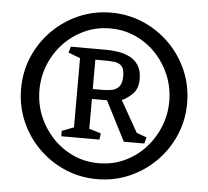

<svg xmlns="http://www.w3.org/2000/svg" viewBox="-54 -805 961 887"><g transform="rotate(5 427.0 -362.0)"><path d="M427 -748Q507 -748 577 -717.5Q647 -687 700 -633.5Q753 -580 782.5 -510.5Q812 -441 812 -362Q812 -283 782.5 -213.5Q753 -144 700 -90.5Q647 -37 577 -6.5Q507 24 427 24Q347 24 277 -6.5Q207 -37 154 -90.5Q101 -144 71.5 -213.5Q42 -283 42 -362Q42 -441 71.5 -510.5Q101 -580 154 -633.5Q207 -687 277 -717.5Q347 -748 427 -748ZM428 -675Q364 -675 309 -649.5Q254 -624 213 -580.5Q172 -537 149.5 -481Q127 -425 127 -363Q127 -301 149.5 -245Q172 -189 213 -145Q254 -101 309 -75.5Q364 -50 428 -50Q493 -50 548 -75.5Q603 -101 643.5 -145Q684 -189 706.5 -245Q729 -301 729 -363Q729 -425 706.5 -481Q684 -537 643.5 -580.5Q603 -624 548 -649.5Q493 -675 428 -675ZM442 -343H372V-205L427 -188L423 -159H246V-184L301 -205V-526L246 -547L254 -575H415Q442 -575 471 -571Q500 -567 526 -554.5Q552 -542 568 -517.5Q584 -493 584 -453Q584 -411 561.5 -387Q539 -363 510 -350L592 -205L639 -188L631 -159H536ZM372 -525V-389H415Q438 -389 459 -392.5Q480 -396 493.5 -411.5Q507 -427 507 -461Q507 -495 493.5 -508Q480 -521 459 -523Q438 -525 415 -525Z"/></g></svg>

Font: Brawler
Style: Bold
Weight: 700
Designer: Oleg Frolov, Haley Fiege
Foundry: Oleg Frolov, Haley Fiege
Version: Version 1.101; ttfautohint (v1.8.3)